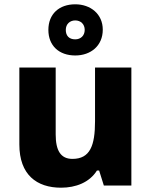

<svg xmlns="http://www.w3.org/2000/svg" viewBox="-20 -863 703 893"><path d="M330 -605C402 -605 458 -650 458 -725C458 -798 401 -843 330 -843C255 -843 205 -798 205 -724C205 -650 255 -605 330 -605ZM330 -680C301 -680 286 -697 286 -724C286 -751 305 -768 330 -768C355 -768 374 -751 374 -724C374 -697 355 -680 330 -680ZM591 -549H422V-299C422 -186 399 -124 317 -124C262 -124 239 -163 239 -238V-549H70V-191C70 -50 151 10 264 10C332 10 396 -14 431 -70H441L463 0H591Z"/></svg>

Font: Noto Sans Arabic UI XBd
Style: Regular
Weight: 800
Designer: Monotype Design Team, Nadine Chahine and Nizar Qandah
Foundry: Monotype Imaging Inc.
Version: Version 2.010